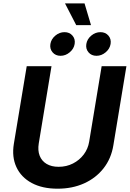

<svg xmlns="http://www.w3.org/2000/svg" viewBox="-20 -1126 781 1156"><path d="M326.9 10.1Q234.7 10.1 170.9 -24.3Q107.1 -58.7 78.8 -119.9Q50.4 -181 63.4 -260.2L140.9 -727.5H290.1L213.4 -262.8Q206.4 -220.1 218.8 -188.4Q231.3 -156.6 260.5 -139.2Q289.8 -121.7 332.9 -121.7Q380.3 -121.7 419.4 -141.7Q458.4 -161.6 484.1 -195.7Q509.8 -229.9 516.8 -272.5L592 -727.5H741.2L662.4 -250.4Q649.4 -171 603.3 -112.4Q557.1 -53.7 486.1 -21.8Q415 10.1 326.9 10.1ZM560.9 -790Q530.7 -790 512.8 -811Q495 -831.9 499.8 -861.3Q504.6 -890.8 529.5 -911.6Q554.4 -932.4 584.7 -932.4Q615 -932.4 632.8 -911.6Q650.7 -890.8 645.9 -861.3Q641 -831.9 616.1 -811Q591.1 -790 560.9 -790ZM344.5 -790Q314.3 -790 296.5 -811Q278.6 -831.9 283.4 -861.3Q288.3 -890.8 313.2 -911.6Q338.1 -932.4 368.3 -932.4Q398.6 -932.4 416.4 -911.6Q434.3 -890.8 429.5 -861.3Q424.7 -831.9 399.7 -811Q374.7 -790 344.5 -790ZM438.9 -974.7 371.4 -1105.5H489L527.9 -974.7Z"/></svg>

Font: Inter Variable
Style: Italic
Weight: 400
Italic angle: -9.39999°
Designer: Rasmus Andersson
Foundry: rsms
Version: Version 4.001;git-9221beed3